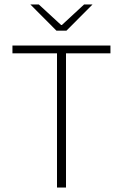

<svg xmlns="http://www.w3.org/2000/svg" viewBox="-20 -844 554 864"><path d="M236.5 0V-634.5H277V0ZM36 -604V-639H477V-604ZM234 -706 117 -823.5V-824H154.5L255 -731.5H258.5L358.5 -824H396V-823.5L279 -706Z"/></svg>

Font: Anek Latin ExtraLight
Style: Regular
Weight: 250
Designer: Yesha Goshar
Foundry: Ek Type
Version: Version 1.003